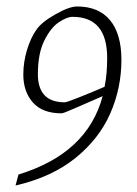

<svg xmlns="http://www.w3.org/2000/svg" viewBox="-20 -486 423 593"><path d="M355 -301Q355 -214 320.5 -135.5Q286 -57 213 2Q140 61 28 87L37 53Q250 -12 297 -189L251 -169Q243 -166 209.5 -151Q176 -136 170 -136Q111 -136 81.5 -169.5Q52 -203 52 -256Q52 -294 63.5 -332Q75 -370 93 -395Q109 -418 151.5 -442Q194 -466 218 -466Q285 -466 320 -423.5Q355 -381 355 -301ZM303 -218Q311 -257 311 -307Q311 -434 204 -434Q187 -434 162 -417.5Q137 -401 117 -361Q97 -321 97 -257Q97 -170 180 -170Q186 -170 226 -186Q266 -202 303 -218Z"/></svg>

Font: Grenze ExtraLight
Style: Italic
Weight: 275
Italic angle: -10°
Designer: Renata Polastri
Foundry: Omnibus-Type
Version: Version 1.002; ttfautohint (v1.8)